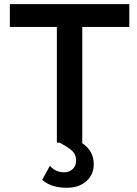

<svg xmlns="http://www.w3.org/2000/svg" viewBox="-20 -680 651 915"><path d="M596.2 -660.2V-551.8H372.1V0H368.2Q426.8 37.1 426.8 102.1Q426.8 152.3 391.4 183.6Q356 214.8 298.8 214.8Q222.2 214.8 181.2 176.8L217.8 109.9Q244.1 141.1 286.1 141.1Q310.1 141.1 326.4 125.7Q342.8 110.4 342.8 85Q342.8 58.1 325.4 40.5Q308.1 22.9 264.2 0H251V-551.8H26.9V-660.2Z"/></svg>

Font: Human Sans Medium
Style: Regular
Weight: 500
Designer: Tim Radville
Foundry: Continuum
Version: Version 1.000;FEAKit 1.0